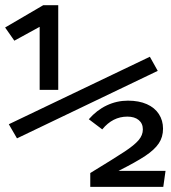

<svg xmlns="http://www.w3.org/2000/svg" viewBox="-24 -727 664 747"><path d="M202.6 -377.4H130.3V-622.6L31.8 -568.7L-4.1 -620L144.1 -706.7H202.6ZM589.7 -451.3 42.1 -188.7 10.3 -243.6 559 -506.2ZM436.9 -62.1H620L611.3 0H327.2V-53.8Q423.1 -112.3 460.8 -137.2Q498.5 -162.1 515.1 -181.5Q531.8 -201 531.8 -223.6Q531.8 -246.7 515.6 -260Q499.5 -273.3 471.3 -273.3Q414.4 -273.3 373.8 -223.6L321.5 -263.1Q352.3 -298.5 391.3 -316.9Q430.3 -335.4 473.8 -335.4Q516.4 -335.4 547.2 -321.8Q577.9 -308.2 594.1 -283.3Q610.3 -258.5 610.3 -226.2Q610.3 -193.8 593.8 -169.2Q577.4 -144.6 541.3 -120.5Q505.1 -96.4 436.9 -62.1Z"/></svg>

Font: Fira Code Fixed
Style: Regular
Weight: 400
Monospace: yes
Designer: Carrois Corporate, Edenspiekermann AG, Nikita Prokopov
Foundry: Carrois Corporate, Edenspiekermann AG, Nikita Prokopov
Version: Version 5.002